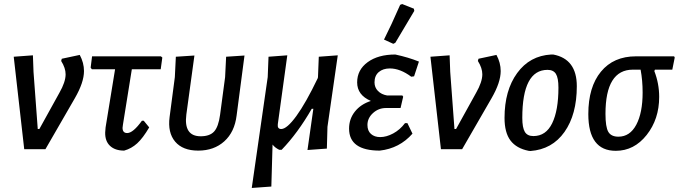

<svg xmlns="http://www.w3.org/2000/svg" viewBox="-20 -739 3362 951"><path d="M375 -467Q396 -428 396 -387Q396 -331 351 -253L205 0H100L48 -458L143 -465L146 -383L167 -100H175L274 -279Q305 -333 305 -371Q305 -402 283 -437L286 -448Z M595 7Q550 7 525 -16.5Q500 -40 501 -83L503 -108L550 -396H435L429 -404L436 -460H777L784 -454L776 -396H633L589 -122L587 -106Q587 -80 610 -80Q639 -80 683 -141H692L719 -108Q688 -55 659.5 -29Q631 -3 595 7Z M962 7Q885 7 847.5 -37.5Q810 -82 820 -159L846 -357L851 -458L943 -464L903 -172Q889 -64 974 -64Q1019 -64 1040.5 -87.5Q1062 -111 1070 -170L1095 -357L1100 -458L1191 -464L1152 -167Q1142 -85 1091 -39Q1040 7 962 7Z M1356 -124Q1353 -100 1373 -100Q1401 -100 1448 -164.5Q1495 -229 1554 -352L1555 -357L1559 -458L1653 -465L1602 -111L1599 -3L1503 4L1532 -200H1524Q1455 -80 1375 3H1363Q1341 -8 1330 -23L1324 185L1227 192L1306 -357L1310 -458L1403 -465Z M1962 -715 1972 -719 2030 -696 2032 -685Q1959 -561 1938 -527L1928 -522L1882 -543Q1917 -612 1962 -715ZM1861 7Q1709 7 1709 -102Q1709 -150 1738 -186.5Q1767 -223 1817 -239Q1749 -268 1749 -331Q1749 -393 1801 -431Q1853 -469 1938 -469Q2003 -455 2055 -434L2031 -361L2017 -359Q1962 -400 1911 -400Q1877 -400 1856 -382Q1835 -364 1835 -331Q1835 -306 1852 -288.5Q1869 -271 1898 -266H1973L1977 -260L1964 -204H1892Q1855 -204 1827.5 -179Q1800 -154 1800 -120Q1800 -91 1817.5 -75.5Q1835 -60 1863 -60Q1894 -60 1927.5 -78Q1961 -96 1986 -129H1998L2023 -77Q1959 -4 1861 7Z M2439 -467Q2460 -428 2460 -387Q2460 -331 2415 -253L2269 0H2164L2112 -458L2207 -465L2210 -383L2231 -100H2239L2338 -279Q2369 -333 2369 -371Q2369 -402 2347 -437L2350 -448Z M2710 -469H2720Q2837 -447 2837 -312Q2837 -172 2776 -85.5Q2715 1 2607 9L2598 8Q2538 -4 2508.5 -43Q2479 -82 2479 -155Q2479 -291 2541.5 -377Q2604 -463 2710 -469ZM2692 -393Q2567 -393 2567 -155Q2567 -107 2579.5 -86Q2592 -65 2622 -65Q2684 -65 2715 -128.5Q2746 -192 2746 -305Q2746 -353 2733.5 -373Q2721 -393 2692 -393Z M3030 8Q2894 8 2894 -174Q2894 -308 2956.5 -384Q3019 -460 3130 -460H3319L3322 -454L3310 -394H3224L3221 -387Q3245 -325 3245 -259Q3245 -149 3183 -70.5Q3121 8 3030 8ZM3043 -62Q3100 -62 3131.5 -121Q3163 -180 3163 -281Q3163 -341 3153 -394H3115Q2979 -394 2979 -175Q2979 -110 2993 -86Q3007 -62 3043 -62Z"/></svg>

Font: Alegreya Sans Medium
Style: Italic
Weight: 500
Italic angle: -7°
Designer: Juan Pablo del Peral
Foundry: Huerta Tipografica
Version: Version 2.007